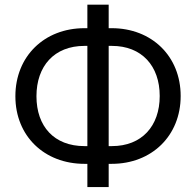

<svg xmlns="http://www.w3.org/2000/svg" viewBox="-20 -760 824 810"><path d="M438.5 -740.2H348.6V-641.1H336.4C167 -641.1 44.9 -522.5 44.9 -354C44.9 -186 167 -68.8 336.4 -68.8H348.6V29.3H438.5V-68.8H451.2C620.1 -68.8 742.2 -187 742.2 -355C742.2 -522.9 620.1 -641.1 451.2 -641.1H438.5ZM336.4 -566.4H348.6V-143.6H336.4C208.5 -143.6 133.8 -226.6 133.8 -354C133.8 -481 208.5 -566.4 336.4 -566.4ZM438.5 -566.4H452.1C578.1 -566.4 653.8 -481.9 653.8 -355C653.8 -228 578.1 -143.6 452.1 -143.6H438.5Z"/></svg>

Font: Bert Sans
Style: Regular
Weight: 400
Designer: Christian Robertson (Google), Cristiano Sobral
Foundry: Google, Cristiano Sobral
Version: Version 3.101